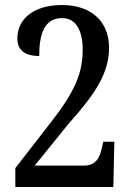

<svg xmlns="http://www.w3.org/2000/svg" viewBox="-20 -744 520 764"><path d="M41 0H431L435 -180H391L386 -158C377 -113 359 -85 314 -85H118L254 -253C356 -367 414 -451 414 -554C414 -656 346 -724 227 -724C108 -724 49 -664 49 -591C49 -537 90 -521 136 -521C136 -606 155 -672 227 -672C281 -672 309 -625 309 -546C309 -454 279 -381 183 -258L41 -75Z"/></svg>

Font: Noto Serif Devanagari Condensed Medium
Style: Regular
Weight: 500
Width: 3
Designer: Universal Thirst, Indian Type Foundry and the Monotype Design Team
Foundry: Monotype Imaging Inc.
Version: Version 2.004